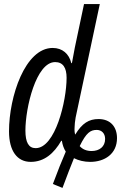

<svg xmlns="http://www.w3.org/2000/svg" viewBox="-20 -780 633 937"><path d="M238 118 285 137C306 79 326 30 341 -8C363 3 390 10 420 10C491 10 551 -29 551 -106C551 -161 519 -199 461 -199C414 -199 381 -179 347 -123C344 -132 343 -145 344 -158C344 -172 346 -187 349 -206L467 -760H390L345 -547C340 -522 335 -496 331 -472H328C317 -517 285 -546 237 -546C103 -546 24 -310 24 -139C24 -43 64 10 130 10C196 10 243 -31 279 -93H282C285 -72 292 -54 301 -40C283 1 261 56 238 118ZM154 -57C120 -57 104 -85 104 -143C104 -254 156 -477 249 -477C287 -477 305 -450 305 -400C305 -288 250 -57 154 -57ZM427 -43C403 -43 383 -51 369 -67C401 -133 422 -146 452 -146C475 -146 493 -130 493 -102C493 -64 465 -43 427 -43Z"/></svg>

Font: Noto Sans ExtraCondensed
Style: Italic
Weight: 400
Width: 2
Italic angle: -12°
Designer: Monotype Design Team
Foundry: Monotype Imaging Inc.
Version: Version 2.013